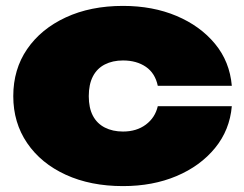

<svg xmlns="http://www.w3.org/2000/svg" viewBox="-20 -613 827 651"><path d="M766 -253Q759 -172 709 -111Q659 -50 578.5 -16Q498 18 397 18Q287 18 203 -20.5Q119 -59 72 -128Q25 -197 25 -287Q25 -378 72 -446.5Q119 -515 203 -554Q287 -593 397 -593Q498 -593 578.5 -559Q659 -525 709 -464.5Q759 -404 766 -322H515Q506 -365 474.5 -386.5Q443 -408 397 -408Q362 -408 335.5 -394.5Q309 -381 295 -354Q281 -327 281 -287Q281 -247 295 -220.5Q309 -194 335.5 -180.5Q362 -167 397 -167Q443 -167 474.5 -190.5Q506 -214 515 -253Z"/></svg>

Font: Bounded
Style: Regular
Weight: 900
Designer: Vlad Churkin
Version: Version 1.0